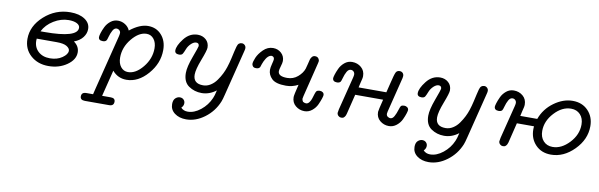

<svg xmlns="http://www.w3.org/2000/svg" viewBox="-46 -850 4651 1491"><g transform="rotate(10 2279.5 -104.5)"><path d="M122.1 -174.8Q122.1 -276.9 210.4 -356.4Q298.8 -436 416 -436Q486.8 -436 530 -407Q573.2 -377.9 573.2 -331.1Q573.2 -295.9 550 -265.4Q526.9 -234.9 481.9 -217.8V-216.8Q524.9 -186 524.9 -138.2Q524.9 -81.1 463.4 -38.1Q401.9 4.9 317.9 4.9Q233.9 4.9 178 -44.9Q122.1 -94.7 122.1 -174.8ZM191.9 -173.8Q191.9 -120.6 227.1 -88.4Q262.2 -56.2 319.1 -56.2Q376 -56.2 415.5 -83.5Q455.1 -110.8 455.1 -139.2Q455.1 -158.2 430.4 -173.6Q405.8 -189 350.1 -189H192.9Q192.9 -186 192.4 -180.9Q191.9 -175.8 191.9 -173.8ZM211.9 -250H244.1Q502 -250 502 -328.1Q502 -349.1 478 -361.6Q454.1 -374 413.1 -374Q353 -374 295.9 -339.1Q238.8 -304.2 211.9 -250Z M607.9 192.9Q607.9 159.7 647 160.2H698.7L710.9 109.9L818.8 -319.8Q823.7 -340.8 821.8 -350.1Q819.8 -359.9 810.8 -366.9Q801.8 -374 791 -374Q772.9 -374 760.5 -351.6Q748 -329.1 740.5 -301.5Q732.9 -273.9 730 -271Q721.2 -258.8 703.1 -258.8H700.7Q666.5 -258.8 667 -286.1Q667 -295.9 673.8 -318.4Q680.7 -340.8 694.3 -368.4Q708 -396 733.4 -416Q758.8 -436 790.8 -436Q822.8 -436 848.9 -418.9Q875 -401.9 885.7 -375Q962.9 -436 1028.8 -436Q1093.8 -436 1134.8 -390.1Q1175.8 -344.2 1175.8 -272Q1175.8 -167 1100.8 -81.1Q1025.9 4.9 933.1 4.9Q866.2 4.9 821.8 -46.9L770 160.2H838.9Q873 160.2 873 189Q873 222.2 835.9 222.2H644Q607.9 221.7 607.9 192.9ZM856 -157.2Q856 -112.3 877.9 -84.2Q899.9 -56.2 935.1 -56.2Q996.1 -56.2 1051.5 -124Q1106.9 -191.9 1106.9 -272.9Q1106.9 -317.9 1085 -345.9Q1063 -374 1027.8 -374Q967.8 -374 911.9 -306.2Q856 -238.3 856 -157.2Z M1268.6 -286.1Q1268.6 -323.2 1312.5 -379.6Q1356.4 -436 1420.4 -436Q1458.5 -436 1484.9 -412.6Q1511.2 -389.2 1511.2 -350.1Q1511.2 -328.1 1480.2 -248Q1449.2 -168 1449.2 -127Q1449.2 -56.2 1527.3 -56.2Q1558.1 -56.2 1585.7 -73.5Q1613.3 -90.8 1633.3 -119.4Q1653.3 -147.9 1666.5 -174.6Q1679.7 -201.2 1688.5 -228Q1699.7 -262.2 1708 -298.6Q1716.3 -335 1720.9 -356Q1725.6 -377 1731 -396Q1736.3 -415 1745.4 -422.6Q1754.4 -430.2 1768.6 -430.2Q1781.7 -430.2 1791.5 -420.7Q1801.3 -411.1 1801.3 -397Q1801.3 -388.2 1797.4 -374L1707.5 -15.1Q1697.8 24.9 1690.4 43Q1657.2 124 1587.9 175.5Q1518.6 227.1 1443.4 227.1Q1388.2 227.1 1352.3 200Q1316.4 172.9 1316.4 128.9Q1316.4 96.7 1332.5 81.8Q1348.6 66.9 1367.7 66.9Q1385.7 66.9 1397.2 78.4Q1408.7 89.8 1408.7 106.9Q1408.7 127 1391.6 144Q1411.6 166 1445.3 166Q1496.1 166 1546.4 126Q1596.7 85.9 1621.6 27.8Q1630.4 9.8 1640.6 -36.1Q1587.4 4.9 1526.4 4.9Q1469.2 4.9 1424.3 -26.1Q1379.4 -57.1 1379.4 -127.9Q1379.4 -175.8 1410.4 -259.3Q1441.4 -342.8 1441.4 -350.1Q1441.4 -374 1418.5 -374Q1400.4 -374 1380.4 -356Q1358.4 -335.9 1348.4 -310.1Q1338.4 -284.2 1330.8 -271.5Q1323.2 -258.8 1302.2 -258.8Q1268.6 -259.3 1268.6 -286.1Z M1876.5 -287.1Q1876.5 -304.2 1890.4 -337.2Q1904.3 -370.1 1937.7 -403.1Q1971.2 -436 2014.2 -436Q2052.2 -436 2078.9 -411.6Q2105.5 -387.2 2105.5 -349.1Q2105.5 -335 2096.9 -306.9Q2088.4 -278.8 2088.4 -267.1Q2088.4 -226.1 2160.2 -226.1Q2208 -226.1 2243.2 -256.1Q2278.3 -286.1 2290.5 -321.8Q2295.4 -336.9 2300.8 -360.8Q2306.2 -384.8 2309.8 -397.5Q2313.5 -410.2 2322.5 -420.2Q2331.5 -430.2 2346.2 -430.2Q2374 -430.2 2380.4 -400.9Q2381.3 -396 2376.5 -377L2310.5 -109.9Q2306.6 -89.8 2306.2 -87.9Q2306.2 -78.1 2314.5 -64.9Q2327.6 -57.1 2339.4 -57.1Q2353.5 -57.1 2364.5 -71.5Q2375.5 -85.9 2380.9 -104Q2386.2 -122.1 2392.3 -140.6Q2398.4 -159.2 2403.3 -164.1Q2413.1 -171.9 2428.2 -171.9Q2442.4 -171.9 2452.4 -164.6Q2462.4 -157.2 2462.4 -143.1Q2462.4 -136.2 2455.8 -115.7Q2449.2 -95.2 2436.3 -66.7Q2423.3 -38.1 2397 -16.6Q2370.6 4.9 2337.4 4.9Q2297.4 4.9 2266.8 -20.5Q2236.3 -45.9 2236.3 -88.9Q2236.3 -105 2257.3 -189Q2212.4 -165 2161.1 -165Q2081.1 -165 2049.8 -195.6Q2018.6 -226.1 2018.6 -265.1Q2018.6 -283.2 2026.4 -312.5Q2034.2 -341.8 2034.2 -351.1Q2034.2 -362.3 2027.3 -368.2Q2020.5 -374 2011.2 -374Q2007.3 -374 2001.5 -372.1Q1983.4 -364.3 1970 -342.5Q1956.5 -320.8 1948.5 -297.4Q1940.4 -273.9 1940.4 -272.9Q1931.6 -258.8 1912.6 -258.8H1907.2Q1891.1 -258.8 1883.8 -268.6Q1876.5 -278.3 1876.5 -287.1Z M2513.2 -287.1Q2513.2 -293.9 2519.5 -314.9Q2525.9 -335.9 2539.1 -364.5Q2552.2 -393.1 2578.1 -414.6Q2604 -436 2637.2 -436Q2679.2 -436 2709.2 -410.4Q2739.3 -384.8 2739.3 -341.8Q2739.3 -332 2736.6 -320.1Q2733.9 -308.1 2728.5 -287.1Q2723.1 -266.1 2720.2 -250H2939Q2946.8 -279.8 2958 -327.1Q2974.1 -395 2982.7 -412.6Q2991.2 -430.2 3013.2 -430.2Q3027.3 -430.2 3036.6 -421.1Q3045.9 -412.1 3045.9 -397Q3045.9 -389.2 3043.9 -380.9L2975.1 -105Q2972.2 -93.8 2972.2 -87.9Q2972.2 -71.8 2983.2 -64.5Q2994.1 -57.1 3003.9 -57.1Q3022 -57.1 3034.4 -80.1Q3046.9 -103 3055.4 -131.1Q3064 -159.2 3068.8 -164.1Q3076.7 -171.9 3094.2 -171.9Q3108.4 -171.9 3118.7 -163.8Q3128.9 -155.8 3128.9 -143.1Q3128.9 -136.2 3122.6 -115.7Q3116.2 -95.2 3103 -66.7Q3089.8 -38.1 3063 -16.6Q3036.1 4.9 3002.9 4.9Q2962.9 4.9 2932.4 -20.5Q2901.9 -45.9 2901.9 -88.9Q2901.9 -100.1 2924.3 -189H2704.1Q2702.1 -180.2 2667 -38.1Q2667 -37.1 2665.5 -32.5Q2664.1 -27.8 2663.1 -24.9Q2662.1 -22 2660.2 -17.1Q2658.2 -12.2 2655 -8.5Q2651.9 -4.9 2648.4 -1.5Q2645 2 2639.6 3.4Q2634.3 4.9 2627 4.9Q2614.7 4.9 2605 -4.2Q2595.2 -13.2 2594.2 -26.9Q2594.2 -33.7 2599.1 -56.2L2665 -317.9Q2668.9 -334 2668.9 -341.8Q2668.9 -356 2659.9 -365Q2650.9 -374 2638.2 -374Q2619.1 -374 2606.7 -351.6Q2594.2 -329.1 2586.7 -301Q2579.1 -272.9 2574.2 -268.1Q2565.4 -259.3 2547.9 -258.8Q2513.2 -259.3 2513.2 -287.1Z M3180.2 -286.1Q3180.2 -323.2 3224.1 -379.6Q3268.1 -436 3332 -436Q3370.1 -436 3396.5 -412.6Q3422.9 -389.2 3422.9 -350.1Q3422.9 -328.1 3391.8 -248Q3360.8 -168 3360.8 -127Q3360.8 -56.2 3439 -56.2Q3469.7 -56.2 3497.3 -73.5Q3524.9 -90.8 3544.9 -119.4Q3564.9 -147.9 3578.1 -174.6Q3591.3 -201.2 3600.1 -228Q3611.3 -262.2 3619.6 -298.6Q3627.9 -335 3632.6 -356Q3637.2 -377 3642.6 -396Q3647.9 -415 3657 -422.6Q3666 -430.2 3680.2 -430.2Q3693.4 -430.2 3703.1 -420.7Q3712.9 -411.1 3712.9 -397Q3712.9 -388.2 3709 -374L3619.1 -15.1Q3609.4 24.9 3602.1 43Q3568.8 124 3499.5 175.5Q3430.2 227.1 3355 227.1Q3299.8 227.1 3263.9 200Q3228 172.9 3228 128.9Q3228 96.7 3244.1 81.8Q3260.3 66.9 3279.3 66.9Q3297.4 66.9 3308.8 78.4Q3320.3 89.8 3320.3 106.9Q3320.3 127 3303.2 144Q3323.2 166 3356.9 166Q3407.7 166 3458 126Q3508.3 85.9 3533.2 27.8Q3542 9.8 3552.2 -36.1Q3499 4.9 3438 4.9Q3380.9 4.9 3335.9 -26.1Q3291 -57.1 3291 -127.9Q3291 -175.8 3322 -259.3Q3353 -342.8 3353 -350.1Q3353 -374 3330.1 -374Q3312 -374 3292 -356Q3270 -335.9 3260 -310.1Q3250 -284.2 3242.4 -271.5Q3234.9 -258.8 3213.9 -258.8Q3180.2 -259.3 3180.2 -286.1Z M3788.1 -287.1Q3788.1 -293.9 3794.4 -314.9Q3800.8 -335.9 3814 -364.5Q3827.1 -393.1 3853 -414.6Q3878.9 -436 3912.1 -436Q3954.1 -436 3984.1 -410.4Q4014.2 -384.8 4014.2 -341.8Q4014.2 -332 4011.5 -320.1Q4008.8 -308.1 4003.4 -287.1Q3998 -266.1 3995.1 -250H4128.9Q4158.7 -332 4230.2 -384Q4301.8 -436 4377 -436Q4452.1 -436 4498.5 -387.5Q4544.9 -338.9 4544.9 -265.1Q4544.9 -161.1 4462.9 -78.1Q4380.9 4.9 4280.8 4.9Q4205.6 4.9 4159.2 -43.5Q4112.8 -91.8 4112.8 -165Q4112.8 -181.2 4113.8 -189H3979Q3976.1 -174.8 3941.9 -37.1L3940.9 -32.2Q3939 -27.3 3938 -24.7Q3937 -22 3935.1 -16.6Q3933.1 -11.2 3929.9 -8.1Q3926.8 -4.9 3923.3 -1.5Q3919.9 2 3914.6 3.4Q3909.2 4.9 3901.9 4.9Q3889.6 4.9 3879.9 -4.2Q3870.1 -13.2 3869.1 -26.9Q3869.1 -33.7 3874 -56.2L3939.9 -317.9Q3943.8 -334 3943.8 -341.8Q3943.8 -356 3934.8 -365Q3925.8 -374 3913.1 -374Q3894 -374 3881.6 -351.6Q3869.1 -329.1 3861.6 -301Q3854 -272.9 3849.1 -268.1Q3840.3 -259.3 3822.8 -258.8Q3788.1 -259.3 3788.1 -287.1ZM4183.1 -165Q4183.1 -116.2 4210.4 -86.2Q4237.8 -56.2 4283.2 -56.2Q4353 -56.2 4414.1 -121.1Q4475.1 -186 4475.1 -266.1Q4475.1 -314.9 4447.5 -344.5Q4419.9 -374 4375 -374Q4304.2 -374 4243.7 -308.6Q4183.1 -243.2 4183.1 -165Z"/></g></svg>

Font: CMU Typewriter Text Variable Width
Style: Italic
Weight: 500
Italic angle: -14.04°
Version: Version 0.7.0